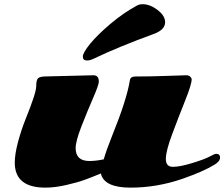

<svg xmlns="http://www.w3.org/2000/svg" viewBox="-20 -861 1053 901"><path d="M197.8 -502.4 418.5 -507.8Q431.2 -507.8 437.5 -500.2Q443.8 -492.7 443.8 -477.8Q443.8 -462.9 416.7 -400.6Q389.6 -338.4 362.3 -268.3Q335 -198.2 335 -166Q335 -105.5 399.4 -105.5Q430.2 -105.5 466.8 -113.3Q478.5 -154.8 505.9 -223.1Q575.2 -394.5 589.4 -483.9Q591.8 -502 615.2 -502Q686 -502 764.2 -504.9Q842.3 -507.8 854.2 -507.8Q866.2 -507.8 872.8 -501.2Q879.4 -494.6 879.4 -488.8Q879.4 -465.3 849.1 -389.6Q818.8 -314 788.6 -233.2Q758.3 -152.3 758.3 -115.2Q758.3 -78.1 791.3 -78.1Q824.2 -78.1 882.6 -95.9Q940.9 -113.8 964.1 -126.5Q987.3 -139.2 994.1 -139.2Q1012.7 -139.2 1012.7 -121.6Q1012.7 -104 986.6 -88.1Q960.4 -72.3 923.6 -55.9Q886.7 -39.6 835 -21.5Q715.8 19.5 592.3 19.5Q468.8 19.5 453.1 -46.9Q405.8 -27.3 375.5 -16.4Q345.2 -5.4 291.5 7.1Q237.8 19.5 192.9 19.5Q49.3 19.5 49.3 -97.7Q49.3 -138.2 64.9 -196Q80.6 -253.9 99.6 -300.8Q149.9 -425.3 149.9 -455.3Q149.9 -485.4 158.7 -493.9Q167.5 -502.4 197.8 -502.4ZM624.5 -835.9Q634.8 -841.3 649.4 -841.3Q684.1 -841.3 719.5 -814.2Q754.9 -787.1 754.9 -756.8Q754.9 -720.7 700.2 -701.2Q535.6 -641.1 421.4 -586.4Q402.3 -577.1 388.7 -577.1Q368.7 -577.1 368.7 -595.2Q368.7 -613.3 402.8 -655.3Q437 -697.3 498.5 -749.3Q560.1 -801.3 624.5 -835.9Z"/></svg>

Font: Sonsie One
Style: Regular
Weight: 400
Designer: Riccardo De Franceschi
Foundry: Sorkin Type Co
Version: Version 1.003